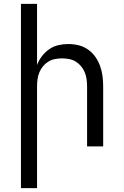

<svg xmlns="http://www.w3.org/2000/svg" viewBox="-20 -755 640 990"><path d="M88 215V-735H171V-420Q180 -444 196 -465Q212 -486 233.5 -501Q255 -516 280.5 -522Q306 -528 333 -528Q359 -528 385.5 -521.5Q412 -515 434 -499.5Q456 -484 471.5 -462Q487 -440 496 -415Q505 -390 508.5 -363.5Q512 -337 512 -310V0H429V-310Q429 -328 426.5 -346.5Q424 -365 417 -382Q410 -399 398 -413.5Q386 -428 370.5 -437.5Q355 -447 336.5 -450.5Q318 -454 300 -454Q282 -454 263.5 -450.5Q245 -447 229.5 -437.5Q214 -428 202 -413.5Q190 -399 183 -382Q176 -365 173.5 -346.5Q171 -328 171 -310V215Z"/></svg>

Font: Iosevka Extended
Style: Regular
Weight: 400
Width: 7
Monospace: yes
Designer: Belleve Invis
Foundry: Belleve Invis
Version: Version 32.5.0; ttfautohint (v1.8.4)